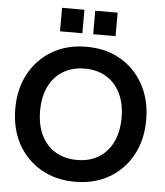

<svg xmlns="http://www.w3.org/2000/svg" viewBox="-60 -961 881 1026"><g transform="rotate(5 380.0 -448.0)"><path d="M380 12Q276 12 197 -34Q118 -80 73.5 -161Q29 -242 29 -350Q29 -457 73.5 -538.5Q118 -620 197 -666Q276 -712 380 -712Q485 -712 563.5 -666Q642 -620 686.5 -538.5Q731 -457 731 -350Q731 -242 686.5 -161Q642 -80 563.5 -34Q485 12 380 12ZM381 -105Q447 -105 496 -134.5Q545 -164 572 -219Q599 -274 599 -350Q599 -426 572 -481Q545 -536 496 -565.5Q447 -595 381 -595Q315 -595 265.5 -565.5Q216 -536 189 -481Q162 -426 162 -350Q162 -274 189 -219Q216 -164 265.5 -134.5Q315 -105 381 -105ZM409 -782V-908H529V-782ZM231 -782V-908H351V-782Z"/></g></svg>

Font: Host Grotesk Light
Style: Bold
Weight: 700
Version: Version 1.003